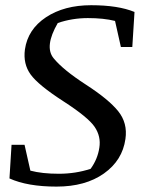

<svg xmlns="http://www.w3.org/2000/svg" viewBox="-20 -691 551 722"><path d="M485.8 -646 477.5 -514.2H434.6L412.6 -612.3Q369.6 -623 310.5 -623Q251.5 -623 197.3 -604.5Q146 -515.6 181.4 -472.2Q216.8 -428.7 302.7 -373Q388.7 -317.4 424.6 -272.7Q460.4 -228 451.7 -168.5Q440.4 -87.9 370.8 -38.6Q301.3 10.7 192.4 10.7Q83.5 10.7 15.6 -20L23.4 -146.5H72.3L94.2 -49.3Q138.2 -37.6 201.2 -37.6Q264.2 -37.6 320.8 -56.2Q347.2 -92.8 353.5 -135.3Q360.4 -177.7 335.9 -213.9Q311.5 -250 217.8 -310.5Q124 -371.1 95.2 -410.9Q66.4 -450.7 73.7 -504.9Q84.5 -580.6 152.8 -626Q221.2 -671.4 322.8 -671.4Q424.3 -671.4 485.8 -646Z"/></svg>

Font: NoticiaText-Italic
Style: Italic
Weight: 400
Italic angle: -8°
Designer: JM Sole
Foundry: JM Sole
Version: Version 1.003